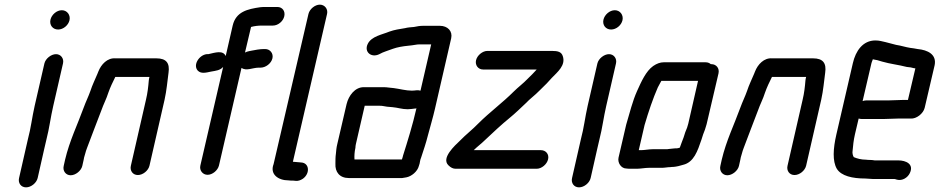

<svg xmlns="http://www.w3.org/2000/svg" viewBox="-20 -721 4042 826"><path d="M171 -448 129 -265C118 -217 113 -170 100 -122L62 45C57 66 70 85 92 85C114 85 137 66 142 45L170 -79L180 -122C192 -168 198 -218 209 -265L251 -448C256 -469 242 -488 221 -488C200 -488 176 -469 171 -448ZM197 -636C192 -613 207 -594 230 -594C252 -594 274 -612 279 -634C284 -656 269 -677 246 -677C224 -677 202 -658 197 -636Z M334 -7 340 -34C341 -39 342 -47 346 -58C348 -68 352 -77 355 -86C374 -138 397 -195 416 -246C425 -272 438 -296 446 -322C454 -345 465 -368 476 -390H623C622 -385 620 -379 620 -374C618 -349 615 -321 608 -292L543 -8C538 13 551 32 573 32C595 32 618 13 623 -8L688 -292C697 -332 700 -372 705 -408C711 -449 696 -470 653 -470H477C442 -473 415 -444 403 -413C402 -410 401 -407 399 -403C389 -379 377 -355 369 -330C361 -307 349 -283 340 -258C314 -186 279 -115 260 -34L254 -7C249 14 263 33 284 33C305 33 329 14 334 -7Z M873 31C894 31 917 12 922 -9L1019 -429C1040 -414 1066 -430 1094 -430H1101C1123 -430 1147 -448 1152 -470C1157 -491 1142 -510 1121 -510H1114C1100 -510 1075 -506 1062 -503L1052 -501C1046 -500 1040 -498 1034 -495L1060 -605C1074 -609 1091 -611 1107 -611H1154C1176 -611 1198 -629 1203 -651C1208 -673 1195 -691 1173 -691H1126C1116 -691 1107 -691 1100 -690C1045 -682 995 -671 981 -611L951 -480C939 -506 907 -495 876 -488H869C836 -484 809 -441 831 -417C845 -403 865 -408 888 -413C910 -417 926 -418 940 -433L842 -9C837 12 852 31 873 31Z M1307 -661 1157 -15C1140 29 1177 55 1221 55C1227 56 1234 56 1241 56L1252 57C1263 58 1272 55 1283 48C1315 25 1311 -20 1276 -22L1265 -23L1242 -25H1240L1387 -661C1392 -682 1377 -701 1356 -701C1335 -701 1312 -682 1307 -661Z M1752 -331C1726 -331 1698 -339 1674 -342L1655 -344C1646 -345 1639 -346 1631 -346H1545C1507 -346 1480 -310 1471 -273L1431 -101C1429 -94 1428 -86 1427 -79L1425 -59C1423 -47 1423 -28 1423 -17C1421 19 1441 45 1481 45H1710C1715 44 1721 43 1728 42C1750 38 1776 17 1782 -7C1785 -14 1786 -21 1787 -27C1788 -32 1789 -37 1792 -44C1803 -78 1812 -103 1821 -139C1830 -173 1843 -217 1851 -252L1921 -556C1928 -587 1906 -610 1872 -610H1802C1787 -610 1775 -608 1761 -605C1750 -604 1733 -603 1723 -600C1699 -596 1677 -593 1655 -585C1624 -572 1578 -565 1562 -532C1545 -497 1578 -471 1612 -488C1629 -498 1650 -503 1670 -511C1689 -518 1714 -522 1734 -524L1752 -526C1762 -527 1773 -530 1783 -530H1835L1789 -331C1776 -335 1767 -331 1752 -331ZM1714 -52C1714 -50 1711 -41 1710 -38C1709 -34 1709 -35 1709 -35H1505C1504 -49 1505 -68 1509 -85C1509 -90 1510 -96 1511 -101L1549 -266H1613C1618 -266 1622 -266 1627 -265L1645 -262C1652 -261 1659 -261 1668 -260C1692 -258 1709 -251 1734 -251C1745 -251 1755 -253 1765 -254C1767 -254 1769 -254 1772 -255L1771 -253C1756 -186 1733 -112 1714 -52Z M2058 -422H2289C2277 -408 2264 -396 2250 -382C2231 -362 2209 -346 2190 -327C2142 -279 2086 -238 2038 -190C2012 -163 1984 -142 1959 -116C1937 -95 1877 -41 1909 -10C1919 0 1929 5 1940 5H2289C2310 5 2333 -14 2338 -36C2343 -58 2328 -75 2307 -75H2018C2033 -90 2051 -103 2066 -118C2101 -151 2136 -184 2174 -215C2195 -232 2222 -258 2242 -277C2251 -286 2260 -295 2270 -303C2291 -320 2312 -343 2332 -362C2341 -372 2348 -380 2354 -386C2378 -411 2415 -440 2401 -480C2395 -498 2380 -502 2354 -502H2077C2056 -502 2033 -483 2028 -462C2023 -441 2037 -422 2058 -422Z M2550 -448 2508 -265C2497 -217 2492 -170 2479 -122L2441 45C2436 66 2449 85 2471 85C2493 85 2516 66 2521 45L2549 -79L2559 -122C2571 -168 2577 -218 2588 -265L2630 -448C2635 -469 2621 -488 2600 -488C2579 -488 2555 -469 2550 -448ZM2576 -636C2571 -613 2586 -594 2609 -594C2631 -594 2653 -612 2658 -634C2663 -656 2648 -677 2625 -677C2603 -677 2581 -658 2576 -636Z M2893 -83C2888 -83 2883 -83 2876 -82L2857 -80C2852 -79 2849 -79 2846 -79H2787C2772 -79 2752 -75 2738 -75H2728L2753 -183C2770 -241 2789 -297 2810 -345L2824 -371C2825 -372 2825 -372 2825 -373H2983L2941 -189C2938 -180 2937 -175 2936 -172C2934 -167 2931 -160 2928 -152L2921 -130C2915 -116 2911 -102 2905 -87V-86C2901 -85 2897 -83 2893 -83ZM2675 4C2680 5 2688 5 2697 5H2720C2735 5 2756 1 2771 1H2828C2839 1 2852 -2 2864 -2C2869 -3 2875 -3 2878 -3C2890 -4 2907 -8 2919 -12C2965 -23 2981 -71 2998 -121L3005 -143C3012 -160 3014 -166 3020 -187L3071 -405C3076 -427 3062 -445 3040 -445H3038C3032 -450 3025 -453 3016 -453H2835C2821 -453 2806 -448 2790 -437C2759 -415 2739 -370 2721 -330C2701 -286 2689 -235 2674 -185L2641 -43C2636 -21 2652 4 2675 4Z M3159 -7 3165 -34C3166 -39 3167 -47 3171 -58C3173 -68 3177 -77 3180 -86C3199 -138 3222 -195 3241 -246C3250 -272 3263 -296 3271 -322C3279 -345 3290 -368 3301 -390H3448C3447 -385 3445 -379 3445 -374C3443 -349 3440 -321 3433 -292L3368 -8C3363 13 3376 32 3398 32C3420 32 3443 13 3448 -8L3513 -292C3522 -332 3525 -372 3530 -408C3536 -449 3521 -470 3478 -470H3302C3267 -473 3240 -444 3228 -413C3227 -410 3226 -407 3224 -403C3214 -379 3202 -355 3194 -330C3186 -307 3174 -283 3165 -258C3139 -186 3104 -115 3085 -34L3079 -7C3074 14 3088 33 3109 33C3130 33 3154 14 3159 -7Z M3844 -211H3898C3922 -209 3952 -232 3958 -257L4001 -441C4010 -487 3971 -506 3928 -510L3911 -513L3896 -515C3876 -518 3856 -525 3835 -528C3821 -531 3803 -537 3789 -540C3774 -543 3764 -547 3746 -547C3692 -547 3661 -502 3649 -449L3578 -142C3564 -81 3561 -28 3580 5C3599 36 3647 47 3703 47C3714 47 3722 49 3734 49H3826C3832 49 3834 51 3839 52C3862 58 3885 43 3894 24C3913 -15 3878 -31 3844 -31H3743C3736 -32 3730 -33 3722 -33C3717 -33 3712 -33 3706 -34C3685 -34 3667 -39 3653 -45C3649 -51 3646 -63 3648 -73C3650 -95 3652 -117 3658 -143L3674 -211C3679 -210 3682 -209 3687 -209H3781C3796 -209 3830 -211 3844 -211ZM3800 -289H3706C3701 -289 3696 -288 3691 -286L3729 -449C3730 -452 3731 -456 3734 -463L3735 -466C3741 -465 3747 -463 3755 -462L3775 -456C3809 -446 3847 -442 3881 -433L3898 -431C3904 -430 3911 -427 3918 -427L3886 -291H3862C3849 -291 3815 -289 3800 -289Z"/></svg>

Font: Electronic
Style: ExBdIt
Weight: 800
Version: Version 1.011